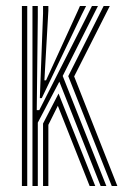

<svg xmlns="http://www.w3.org/2000/svg" viewBox="-20 -620 441 640"><path d="M88.2 0V-600H106V-564.5L102.5 -253H111L268.2 -563L286.5 -600H306.5L189 -366.8L334.5 0H315.5L177.8 -347.8L106 -211.2V0ZM53 0V-600H70.8V0ZM123.5 0V-208.2L175.2 -308.2L297.5 0H278.8L172.8 -267.5L141.2 -203.8V0ZM352.5 0 207.5 -366.2 325.5 -600H346L227.2 -365.2L371.2 0ZM112.8 -292.8 123.5 -575V-600H141.2V-584.5L128 -352.2H133.5L238.8 -582.5L246.5 -600H267L253.5 -573.2L119.2 -292.8Z"/></svg>

Font: Big Shoulders Inline Display Thin Medium
Style: Regular
Weight: 500
Version: Version 2.002